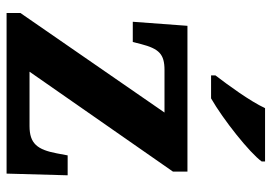

<svg xmlns="http://www.w3.org/2000/svg" viewBox="-138 -668 806 569"><g transform="rotate(90 264.5 -383.0)"><path d="M203 -619V-606H271C334 -642 433 -721 458 -756V-766H300C279 -721 232 -657 203 -619ZM18 0H494L499 -181H440L434 -149C423 -91 405 -68 353 -68H192L488 -493V-536H56L44 -374H104L110 -398C124 -452 140 -468 187 -468H313L18 -41Z"/></g></svg>

Font: Noto Serif Telugu
Style: Bold
Weight: 700
Designer: Jelle Bosma - Monotype Design Team
Foundry: Monotype Imaging Inc.
Version: Version 2.005